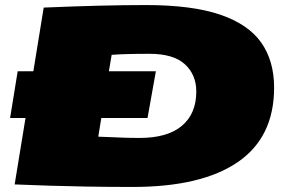

<svg xmlns="http://www.w3.org/2000/svg" viewBox="-20 -730 1132 760"><path d="M20 -263 50 -448H112L153 -700Q272 -705 372 -707.5Q472 -710 557 -710Q740 -710 851.5 -672Q963 -634 1014 -561.5Q1065 -489 1065 -383Q1065 -187 921.5 -88.5Q778 10 505 10Q403 10 323 8.5Q243 7 175 5Q107 3 38 0L81 -263ZM533 -184Q643 -184 700 -232Q757 -280 757 -368Q757 -434 712 -475.5Q667 -517 572 -517Q519 -517 484.5 -516Q450 -515 422 -513L411 -448H597L564 -263H381L369 -189Q399 -188 422 -187Q445 -186 470.5 -185Q496 -184 533 -184Z"/></svg>

Font: Georama ExtraExtended Black
Style: Italic
Weight: 900
Width: 8
Italic angle: -9°
Designer: Jean-Baptiste Levee
Foundry: Production Type
Version: Version 1.000